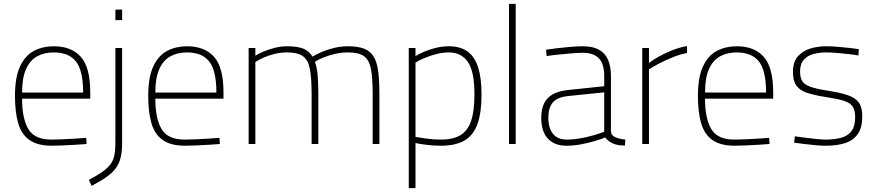

<svg xmlns="http://www.w3.org/2000/svg" viewBox="-20 -750 4560 1000"><path d="M246 9Q172 8 131 -22.5Q90 -53 74 -111Q58 -169 58 -250Q58 -349 85 -405.5Q112 -462 157.5 -485.5Q203 -509 260 -509Q352 -509 401 -454Q450 -399 450 -269V-236H95Q95 -133 127.5 -78Q160 -23 247 -23Q273 -23 306 -24.5Q339 -26 372 -28Q405 -30 429 -32L431 0Q407 2 374 4Q341 6 307 7.5Q273 9 246 9ZM95 -268H413Q413 -383 375.5 -430Q338 -477 260 -477Q210 -477 173 -456.5Q136 -436 115.5 -390Q95 -344 95 -268Z M457 218 443 187Q486 164 513 145Q540 126 555 106Q570 86 575.5 59.5Q581 33 581 -6V-500H616V-5Q616 37 609 68Q602 99 585 123.5Q568 148 536.5 170.5Q505 193 457 218ZM581 -645V-700H616V-645Z M940 9Q866 8 825 -22.5Q784 -53 768 -111Q752 -169 752 -250Q752 -349 779 -405.5Q806 -462 851.5 -485.5Q897 -509 954 -509Q1046 -509 1095 -454Q1144 -399 1144 -269V-236H789Q789 -133 821.5 -78Q854 -23 941 -23Q967 -23 1000 -24.5Q1033 -26 1066 -28Q1099 -30 1123 -32L1125 0Q1101 2 1068 4Q1035 6 1001 7.5Q967 9 940 9ZM789 -268H1107Q1107 -383 1069.5 -430Q1032 -477 954 -477Q904 -477 867 -456.5Q830 -436 809.5 -390Q789 -344 789 -268Z M1275 0V-500H1310V-460Q1327 -471 1353.5 -482Q1380 -493 1411.5 -501Q1443 -509 1474 -509Q1530 -509 1560 -496.5Q1590 -484 1608 -455Q1627 -467 1656 -479.5Q1685 -492 1720.5 -500.5Q1756 -509 1792 -509Q1843 -509 1875 -497Q1907 -485 1925 -457Q1943 -429 1949.5 -381Q1956 -333 1956 -260V0H1921V-258Q1921 -343 1912 -390.5Q1903 -438 1875.5 -457.5Q1848 -477 1792 -477Q1757 -477 1723.5 -469Q1690 -461 1663 -450Q1636 -439 1620 -428Q1631 -400 1634.5 -358Q1638 -316 1638 -260V0H1603V-258Q1603 -343 1594 -390.5Q1585 -438 1557.5 -457.5Q1530 -477 1474 -477Q1441 -477 1409.5 -469Q1378 -461 1352 -449.5Q1326 -438 1310 -427V0Z M2109 230V-500H2144V-458Q2162 -469 2190 -481Q2218 -493 2251 -501Q2284 -509 2317 -509Q2378 -509 2415.5 -481.5Q2453 -454 2470.5 -398.5Q2488 -343 2488 -258Q2488 -165 2467.5 -106Q2447 -47 2400.5 -19Q2354 9 2276 9Q2236 9 2198.5 4Q2161 -1 2144 -5V230ZM2276 -23Q2341 -23 2379 -46.5Q2417 -70 2434 -121.5Q2451 -173 2451 -258Q2451 -379 2416.5 -428Q2382 -477 2317 -477Q2286 -477 2253 -468.5Q2220 -460 2191.5 -448Q2163 -436 2144 -424V-37Q2161 -34 2198.5 -28.5Q2236 -23 2276 -23Z M2631 0V-730H2666V0Z M2930 9Q2869 9 2834 -27.5Q2799 -64 2799 -137Q2799 -180 2813 -210Q2827 -240 2857.5 -258Q2888 -276 2937 -281L3127 -301V-353Q3127 -418 3099 -446.5Q3071 -475 3016 -475Q2990 -475 2955 -472Q2920 -469 2886 -465.5Q2852 -462 2827 -458L2824 -491Q2848 -495 2882 -499Q2916 -503 2951.5 -506Q2987 -509 3016 -509Q3067 -509 3099 -491.5Q3131 -474 3146.5 -439.5Q3162 -405 3162 -353V-65Q3164 -43 3187.5 -34Q3211 -25 3237 -23L3235 8Q3224 8 3212.5 7Q3201 6 3191 3.5Q3181 1 3172 -3Q3160 -8 3150 -16Q3140 -24 3132 -34Q3110 -25 3076.5 -15Q3043 -5 3005 2Q2967 9 2930 9ZM2931 -23Q2966 -23 3002.5 -29.5Q3039 -36 3072 -45.5Q3105 -55 3127 -64V-269L2941 -250Q2883 -244 2859.5 -216.5Q2836 -189 2836 -137Q2836 -82 2860.5 -52.5Q2885 -23 2931 -23Z M3325 0V-500H3360V-422Q3379 -437 3410 -454.5Q3441 -472 3479.5 -487.5Q3518 -503 3558 -510V-474Q3522 -467 3484.5 -452Q3447 -437 3414.5 -420Q3382 -403 3360 -389V0Z M3803 9Q3729 8 3688 -22.5Q3647 -53 3631 -111Q3615 -169 3615 -250Q3615 -349 3642 -405.5Q3669 -462 3714.5 -485.5Q3760 -509 3817 -509Q3909 -509 3958 -454Q4007 -399 4007 -269V-236H3652Q3652 -133 3684.5 -78Q3717 -23 3804 -23Q3830 -23 3863 -24.5Q3896 -26 3929 -28Q3962 -30 3986 -32L3988 0Q3964 2 3931 4Q3898 6 3864 7.5Q3830 9 3803 9ZM3652 -268H3970Q3970 -383 3932.5 -430Q3895 -477 3817 -477Q3767 -477 3730 -456.5Q3693 -436 3672.5 -390Q3652 -344 3652 -268Z M4281 9Q4260 9 4230 6.5Q4200 4 4169.5 0Q4139 -4 4116 -7L4120 -40Q4143 -37 4173 -33Q4203 -29 4232 -26Q4261 -23 4279 -23Q4326 -23 4361 -32.5Q4396 -42 4415 -67.5Q4434 -93 4434 -141Q4434 -177 4420 -196.5Q4406 -216 4372.5 -226Q4339 -236 4279 -245Q4221 -254 4183.5 -266.5Q4146 -279 4128 -304Q4110 -329 4110 -375Q4110 -428 4136 -457Q4162 -486 4201.5 -497.5Q4241 -509 4281 -509Q4309 -509 4341 -506.5Q4373 -504 4403 -500.5Q4433 -497 4453 -494L4451 -461Q4429 -465 4399 -468.5Q4369 -472 4337.5 -474.5Q4306 -477 4281 -477Q4249 -477 4218 -469Q4187 -461 4167 -439.5Q4147 -418 4147 -377Q4147 -346 4158.5 -327.5Q4170 -309 4201 -298Q4232 -287 4289 -278Q4355 -268 4395 -254.5Q4435 -241 4453 -216Q4471 -191 4471 -144Q4471 -86 4448 -52.5Q4425 -19 4382.5 -5Q4340 9 4281 9Z"/></svg>

Font: Cairo Play ExtraLight
Style: Regular
Weight: 250
Version: Version 3.119